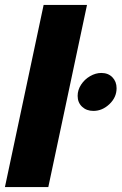

<svg xmlns="http://www.w3.org/2000/svg" viewBox="-25 -759 493 779"><path d="M152 -739H328L171 0H-5ZM290 -370Q290 -394 304 -415.5Q318 -437 340.5 -450Q363 -463 386 -463Q414 -463 431 -445.5Q448 -428 448 -401Q448 -364 419 -336.5Q390 -309 354 -309Q326 -309 308 -326Q290 -343 290 -370Z"/></svg>

Font: Prompt Bold
Style: Bold Italic
Weight: 700
Italic angle: -12°
Designer: Katatrad Team
Foundry: CadsonDemak
Version: Version 1.000